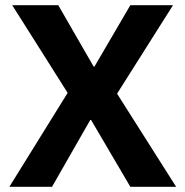

<svg xmlns="http://www.w3.org/2000/svg" viewBox="-20 -718 713 738"><path d="M657 0H481L330 -257H327L180 0H16L240 -361L27 -698H204L340 -462H343L481 -698H645L430 -358Z"/></svg>

Font: Plexus Sans Bold
Style: Regular
Weight: 700
Version: Version 2.001;PS 002.001;hotconv 1.0.70;makeotf.lib2.5.58329